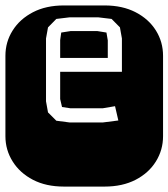

<svg xmlns="http://www.w3.org/2000/svg" viewBox="-22 -689 622 709"><path d="M213.9 0Q147.9 0 99.6 -25.1Q51.3 -50.3 24.7 -92.8Q-2 -135.3 -2 -186V-482.9Q-2 -534.2 24.7 -576.4Q51.3 -618.7 99.6 -643.8Q147.9 -668.9 213.9 -668.9H364.3Q430.2 -668.9 478.8 -643.8Q527.3 -618.7 553.7 -576.4Q580.1 -534.2 580.1 -482.9V-186Q580.1 -135.3 553.7 -92.8Q527.3 -50.3 478.8 -25.1Q430.2 0 364.3 0ZM234.9 -236.8H357.9L415 -244.1L402.8 -296.9L356.9 -289.1H238.3L207 -293.9L200.2 -323.2V-423.8H428.2V-546.9L420.9 -587.9L390.1 -619.1L340.8 -625H234.9L186 -619.1L155.3 -587.9L147.9 -546.9V-314.9L155.3 -273.9L186 -243.2ZM200.2 -475.1V-541L204.1 -568.8L238.3 -574.2H337.9L371.1 -568.8L376 -540V-475.1Z"/></svg>

Font: Monofett
Style: Regular
Weight: 400
Designer: Vernon Adams
Foundry: Vernon Adams
Version: Version 1.100; ttfautohint (v1.8.4.7-5d5b);gftools[0.9.28]